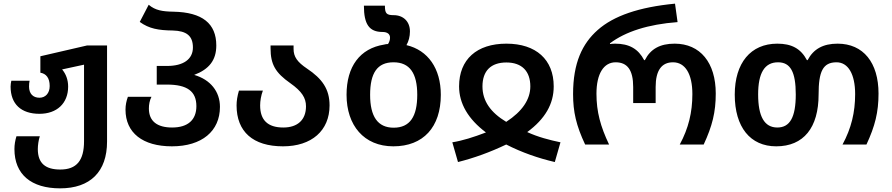

<svg xmlns="http://www.w3.org/2000/svg" viewBox="-20 -791 4884 1051"><path d="M309 240C474 240 566 149 566 -16V-542H456L201 -483V-393C232 -388 252 -365 252 -320C252 -281 229 -256 196 -256C161 -256 139 -278 139 -317C139 -329 140 -340 142 -349H42C40 -340 38 -329 38 -317C38 -221 96 -168 196 -168C291 -168 353 -225 353 -317C353 -354 341 -386 320 -411L440 -437V-18C440 87 400 137 310 137C230 137 187 104 187 25C187 5 191 -25 198 -45H70C63 -22 59 1 59 25C59 164 151 240 309 240Z M921 10C1085 10 1184 -73 1184 -206C1184 -290 1132 -355 1043 -381C1125 -412 1164 -462 1164 -542C1164 -662 1088 -724 929 -727C870 -728 830 -734 794 -765L745 -671C796 -634 847 -625 926 -624C1001 -622 1036 -595 1036 -531C1036 -467 984 -430 895 -430H838V-328H894C1005 -328 1055 -291 1055 -210C1055 -135 1009 -93 922 -93C841 -93 795 -127 795 -197C795 -219 799 -241 809 -261H680C672 -239 667 -216 667 -191C667 -64 761 10 921 10Z M1529 10C1686 10 1784 -76 1784 -214C1784 -303 1744 -360 1660 -416C1608 -451 1587 -480 1587 -523V-542H1461V-527C1461 -439 1487 -393 1570 -335C1632 -291 1655 -255 1655 -209C1655 -135 1609 -93 1531 -93C1445 -93 1404 -134 1404 -214C1404 -238 1409 -269 1419 -295H1288C1279 -265 1275 -238 1275 -214C1275 -70 1365 10 1529 10Z M2133 10C2297 10 2393 -95 2393 -272C2393 -416 2323 -516 2205 -544C2217 -565 2224 -591 2224 -619C2224 -673 2188 -708 2135 -708C2095 -708 2087 -718 2087 -760H1972C1972 -658 2001 -616 2074 -616C2101 -616 2115 -604 2115 -585C2115 -572 2111 -561 2104 -550C2097 -550 2089 -549 2083 -547C1950 -526 1877 -427 1877 -272C1877 -105 1972 10 2133 10ZM2135 -92C2047 -92 2006 -154 2006 -272C2006 -391 2045 -450 2134 -450C2223 -450 2264 -390 2264 -272C2264 -153 2224 -92 2135 -92Z M2487 96C2575 74 2663 42 2751 0C2837 44 2927 75 3017 96L3048 -12C2990 -24 2924 -41 2866 -68C2964 -140 3011 -222 3011 -318C3011 -465 2914 -552 2752 -552C2590 -552 2493 -466 2493 -318C2493 -224 2543 -139 2640 -66C2572 -40 2512 -21 2456 -12ZM2751 -124C2666 -175 2621 -238 2621 -318C2621 -403 2667 -449 2752 -449C2837 -449 2883 -401 2883 -318C2883 -247 2839 -181 2751 -124Z M3183 0H3314C3267 -99 3245 -179 3245 -278C3245 -388 3285 -450 3350 -450C3414 -450 3446 -408 3446 -315V-227H3569V-315C3569 -406 3602 -450 3664 -450C3731 -450 3770 -386 3770 -276C3770 -176 3749 -89 3701 0H3832C3879 -101 3898 -177 3898 -279C3898 -448 3813 -552 3673 -552C3593 -552 3541 -523 3510 -462H3506C3474 -523 3425 -552 3347 -552C3337 -552 3327 -551 3319 -550V-554C3404 -618 3528 -658 3689 -670L3675 -771C3477 -752 3339 -704 3252 -627C3167 -552 3117 -446 3117 -276C3117 -179 3134 -104 3183 0Z M4229 10C4379 10 4461 -92 4461 -274C4461 -399 4484 -450 4559 -450C4623 -450 4661 -385 4661 -276C4661 -176 4640 -89 4592 0H4723C4770 -101 4789 -177 4789 -279C4789 -448 4706 -552 4565 -552C4486 -552 4433 -523 4401 -462H4397C4363 -526 4312 -552 4235 -552C4089 -552 4002 -446 4002 -273C4002 -95 4087 10 4229 10ZM4235 -93C4164 -93 4130 -154 4130 -274C4130 -391 4165 -450 4239 -450C4307 -450 4336 -397 4336 -274C4336 -149 4304 -93 4235 -93Z"/></svg>

Font: Noto Sans Georgian Semi
Style: Regular
Weight: 600
Designer: Monotype Design Team
Foundry: Monotype Imaging Inc.
Version: Version 1.901